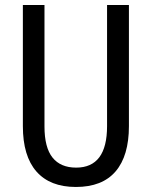

<svg xmlns="http://www.w3.org/2000/svg" viewBox="-20 -734 604 764"><path d="M493 -714V-232Q493 -114 440 -52Q387 10 282 10Q179 10 125 -51.5Q71 -113 71 -232V-714H157V-231Q157 -147 189 -107Q221 -67 283 -67Q406 -67 406 -232V-714Z"/></svg>

Font: Avrile Sans Condensed
Style: Regular
Weight: 400
Width: 3
Designer: Monotype Design Team
Foundry: Monotype Imaging Inc.
Version: Version 2.001;September 10, 2019;FontCreator 11.5.0.2425 64-